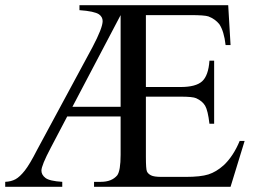

<svg xmlns="http://www.w3.org/2000/svg" viewBox="-33 -717 989 737"><path d="M527 -659V-383H660Q719 -383 743 -405Q767 -427 771 -484H789V-242H771Q765 -293 754.5 -311Q744 -329 720 -340Q707 -346 660 -346H527V-115Q527 -68 531 -59Q535 -50 546.5 -44Q558 -38 587 -38H680Q737 -38 767 -47.5Q797 -57 826 -83Q863 -118 887 -176H906L852 0H328V-19H354Q396 -19 417 -44Q430 -62 430 -123V-270H225L162 -150Q126 -82 126 -62Q126 -46 141.5 -34Q157 -22 206 -19V0H-13V-19Q10 -20 26.5 -29Q43 -38 62 -62Q81 -86 109 -141L322 -536Q361 -610 361 -636Q361 -652 347 -662Q329 -674 272 -678V-697H843L852 -544H833Q827 -597 809 -624Q793 -644 767 -654Q752 -659 698 -659ZM430 -659 245 -307H430Z"/></svg>

Font: MM Taunggyi
Style: Regular
Weight: 400
Designer: Khon Soe Zaw Thu
Version: Version 1.00 July 18, 2016, initial release